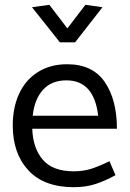

<svg xmlns="http://www.w3.org/2000/svg" viewBox="-20 -765 539 798"><path d="M259 -498Q189 -498 137.5 -465.5Q86 -433 59.5 -375.5Q33 -318 33 -244Q33 -127 98 -57Q163 13 287 13Q337 13 378 -0.5Q419 -14 460 -37L435 -95Q390 -73 357.5 -63Q325 -53 286 -53Q200 -53 158.5 -100.5Q117 -148 114 -230H466Q466 -350 415.5 -424Q365 -498 259 -498ZM256 -431Q371 -431 388 -284H116Q123 -352 158.5 -391.5Q194 -431 256 -431ZM113 -735 229 -589H292L406 -735L335 -745L260 -647L185 -745Z"/></svg>

Font: Catamaran
Style: Regular
Weight: 400
Designer: Pria Ravichandran
Version: Version 1.000;PS 001.000;hotconv 1.0.70;makeotf.lib2.5.58329